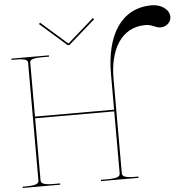

<svg xmlns="http://www.w3.org/2000/svg" viewBox="-63 -1062 1100 1124"><g transform="rotate(-5 486.5 -500.0)"><path d="M210 -955 203 -947.5 359.5 -810H370.5L527 -947.5L520 -955L366.5 -820H363.5ZM25 -760V-752.5H45C113.5 -752.5 120 -741 120 -726.5V-36C120 -21.5 113.5 -7.5 45 -7.5H25V0H245V-7.5H207.5C139 -7.5 132.5 -21.5 132.5 -36V-400H597.5V-36C597.5 -21.5 591 -7.5 522.5 -7.5H485V0H705V-7.5H685C616.5 -7.5 610 -21.5 610 -36V-591.5C610 -756.5 677.5 -887.5 823.5 -887.5C864 -887.5 880 -866 911 -866C945 -866 973 -891.5 973 -923C973 -965 927 -999.5 870 -999.5C690 -999.5 597.5 -847.5 597.5 -620V-410H132.5V-726.5C132.5 -741 139 -752.5 207.5 -752.5H245V-760Z"/></g></svg>

Font: ZnikomitNo24
Style: Regular
Weight: 500
Designer: gluk
Foundry: gluk
Version: Version 0.55